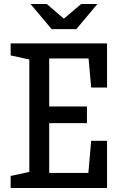

<svg xmlns="http://www.w3.org/2000/svg" viewBox="-20 -936 605 956"><path d="M33 -60 126 -80V-640L33 -660V-720H513V-500H434L421 -645H225V-406H413V-323H225V-75H420L434 -235H513V0H33ZM360 -791H237L132 -916H213L298 -843L384 -916H465Z"/></svg>

Font: Hermeneus One
Style: Regular
Weight: 400
Designer: Rodrigo Fuenzalida, Pablo Impallari
Foundry: Pablo Impallari, Rodrigo Fuenzalida
Version: Version 1.002; ttfautohint (v0.93) -l 8 -r 50 -G 200 -x 14 -